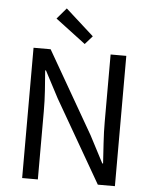

<svg xmlns="http://www.w3.org/2000/svg" viewBox="-58 -915 763 963"><g transform="rotate(5 323.5 -433.5)"><path d="M90 0V-656H176L413 -244L484 -108H488Q485 -158 481.5 -211.5Q478 -265 478 -317V-656H557V0H471L233 -413L162 -548H158Q162 -498 165.5 -446.5Q169 -395 169 -343V0ZM344 -697 192 -812 239 -867 381 -739Z"/></g></svg>

Font: CV Source Sans
Style: Regular
Weight: 400
Designer: Paul D. Hunt
Foundry: Adobe Systems Incorporated
Version: Version 3.001